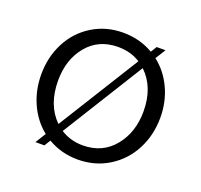

<svg xmlns="http://www.w3.org/2000/svg" viewBox="-95 -603 751 716"><g transform="rotate(20 281.0 -244.5)"><path d="M423.8 -447.3Q467.8 -413.1 492.4 -360.1Q517.1 -307.1 517.1 -245.1Q517.1 -175.3 487.1 -117.7Q457 -60.1 402.6 -26.4Q348.1 7.3 279.8 7.3Q215.3 7.3 161.1 -24.4L146 0H110.4L136.2 -41.5Q92.8 -76.2 68.6 -129.4Q44.4 -182.6 44.4 -245.1Q44.4 -314.5 74 -371.6Q103.5 -428.7 157.7 -462.2Q211.9 -495.6 279.8 -495.6Q345.7 -495.6 399.4 -463.9L414.1 -487.8H449.2ZM111.3 -245.1Q111.3 -148.4 168 -92.8L368.2 -414.6Q330.1 -439 279.8 -439Q202.6 -439 157 -383.8Q111.3 -328.6 111.3 -245.1ZM279.8 -48.8Q357.4 -48.8 403.8 -105.2Q450.2 -161.6 450.2 -245.1Q450.2 -340.8 392.1 -396L191.9 -73.7Q231 -48.8 279.8 -48.8Z"/></g></svg>

Font: HK Grotesk Legacy
Style: Regular
Weight: 400
Designer: Alfredo Marco Pradil
Foundry: Hanken Design Co.
Version: Version 2.022;PS 002.022;hotconv 1.0.88;makeotf.lib2.5.64775